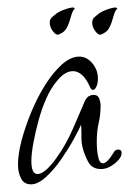

<svg xmlns="http://www.w3.org/2000/svg" viewBox="-20 -490 338 502"><path d="M61 -8Q43 -8 35 -23.5Q27 -39 27 -60Q27 -87 36.5 -123Q46 -159 62 -197.5Q78 -236 98.5 -268.5Q119 -301 142 -321.5Q165 -342 187 -342Q207 -342 221.5 -324.5Q236 -307 236 -285Q236 -272 232 -263.5Q228 -255 223 -255Q219 -255 216 -261Q206 -284 194.5 -294Q183 -304 171 -304Q151 -304 131.5 -281.5Q112 -259 100 -230Q90 -208 81.5 -177.5Q73 -147 67.5 -117.5Q62 -88 62 -69Q62 -35 78 -35Q98 -35 129 -79Q152 -111 170.5 -153Q189 -195 202 -226Q207 -236 213 -239Q219 -242 224 -242Q236 -242 239.5 -232Q243 -222 243 -215Q243 -189 238 -168.5Q233 -148 233 -119Q233 -98 236.5 -80.5Q240 -63 249 -63Q260 -63 277 -91Q281 -99 289 -99Q298 -99 298 -90Q298 -77 280 -62.5Q262 -48 244 -48Q220 -48 210 -68Q193 -101 193 -127.5Q193 -154 192 -164Q187 -152 173 -126.5Q159 -101 140 -73.5Q121 -46 100 -27Q79 -8 61 -8ZM134 -400Q127 -397 118.5 -408Q110 -419 110 -431Q110 -440 116.5 -445.5Q123 -451 128 -455Q138 -462 156 -467.5Q174 -473 175 -468Q177 -464 176 -466Q175 -468 171.5 -462.5Q168 -457 161 -432Q158 -423 153 -414.5Q148 -406 134 -400ZM245 -400Q238 -397 229.5 -408Q221 -419 221 -431Q221 -440 227.5 -445.5Q234 -451 239 -455Q249 -462 267 -467.5Q285 -473 286 -468Q288 -464 287 -466Q286 -468 282.5 -462.5Q279 -457 272 -432Q269 -423 264 -414.5Q259 -406 245 -400Z"/></svg>

Font: Inspiration
Style: Regular
Weight: 400
Designer: Robert E. Leuschke
Foundry: Robert E. Leuschke
Version: Version 2.010; ttfautohint (v1.8.3)